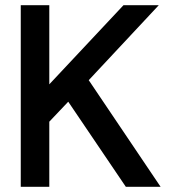

<svg xmlns="http://www.w3.org/2000/svg" viewBox="-20 -720 670 740"><path d="M60 0V-700H170V-395L456 -700H592L322 -411L599 0H465L243 -328L170 -251V0Z"/></svg>

Font: Host Grotesk Light Medium
Style: Regular
Weight: 500
Version: Version 1.003